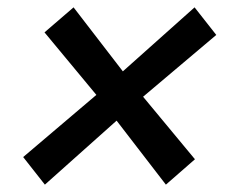

<svg xmlns="http://www.w3.org/2000/svg" viewBox="-20 -516 618 522"><path d="M102 -14 43 -89 242 -258 101 -428 180 -496 314 -322 509 -496 568 -421 369 -253 510 -83 431 -14 297 -188Z"/></svg>

Font: Jost* Medium
Style: Italic
Weight: 500
Italic angle: -10°
Version: Version 3.7